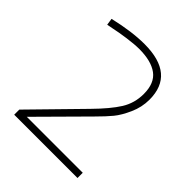

<svg xmlns="http://www.w3.org/2000/svg" viewBox="-188 -788 905 905"><g transform="rotate(45 265.0 -335.0)"><path d="M476 0H54V-34L288 -273Q355 -341 386 -390.5Q417 -440 417 -501Q417 -573 374.5 -604.5Q332 -636 252 -636Q221 -636 174 -629.5Q127 -623 96 -616L64 -610L59 -644Q170 -670 253 -670Q455 -670 455 -501Q455 -451 434 -404Q413 -357 390 -329Q367 -301 327 -261L103 -35H476Z"/></g></svg>

Font: TitilliumMaps29L
Style: 1 wt
Weight: 100
Designer: Campivisivi
Foundry: Accademia di Belle Arti di Urbino and students of MA course of Visual design
Version: Version 001.001